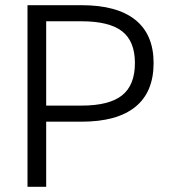

<svg xmlns="http://www.w3.org/2000/svg" viewBox="-20 -720 655 740"><path d="M572 -477Q572 -365 501.5 -308Q431 -251 294 -251H158V0H86V-700H294Q431 -700 501.5 -643.5Q572 -587 572 -477ZM500 -477Q500 -561 450.5 -599.5Q401 -638 294 -638H158V-313H294Q401 -313 450.5 -352.5Q500 -392 500 -477Z"/></svg>

Font: Krub
Style: Regular
Weight: 400
Designer: Ekaluck Peanpanawate
Foundry: Cadson Demak Co.,Ltd.
Version: Version 1.000; ttfautohint (v1.6)